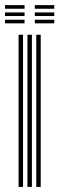

<svg xmlns="http://www.w3.org/2000/svg" viewBox="-22 -737 234 757"><path d="M121 0V-600H138.5V0ZM51.2 0V-600H68.8V0ZM86.2 0V-600H103.8V0ZM115.2 -702.5V-716.8H192V-702.5ZM-2.2 -645V-659.2H74.8V-645ZM-2.2 -673.8V-688H74.8V-673.8ZM-2.2 -702.5V-716.8H74.8V-702.5ZM115.2 -645V-659.2H192V-645ZM115.2 -673.8V-688H192V-673.8Z"/></svg>

Font: Big Shoulders Inline Display Thin SemiBold
Style: Regular
Weight: 600
Version: Version 2.002